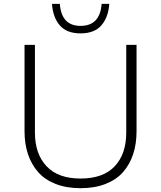

<svg xmlns="http://www.w3.org/2000/svg" viewBox="-20 -964 840 1001"><path d="M251 -943.8H292Q300.3 -829.1 399.9 -829.1Q501.5 -829.1 509.8 -943.8H549.8Q544.9 -873.5 508.5 -831.8Q472.2 -790 399.9 -790Q327.6 -790 291.7 -831.8Q255.9 -873.5 251 -943.8ZM399.9 17.1Q326.7 17.1 270.3 -4.9Q213.9 -26.9 178.7 -66.9Q143.6 -106.9 125.7 -160.6Q107.9 -214.4 107.9 -279.8V-730H162.1V-272.9Q162.1 -162.1 222.4 -97.7Q282.7 -33.2 399.9 -33.2Q518.1 -33.2 578.1 -97.2Q638.2 -161.1 638.2 -272.9V-730H691.9V-279.8Q691.9 -214.4 674.3 -160.6Q656.7 -106.9 621.6 -66.9Q586.4 -26.9 530 -4.9Q473.6 17.1 399.9 17.1Z"/></svg>

Font: Sora ExtraLight
Style: Regular
Weight: 200
Designer: Jonathan Barnbrook, Julián Moncada
Foundry: Barnbrook Fonts
Version: Version 2.000